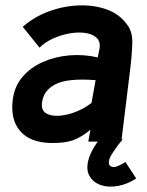

<svg xmlns="http://www.w3.org/2000/svg" viewBox="-20 -523 543 709"><path d="M167 5Q90 3 54 -39.5Q18 -82 27 -154Q33 -204 63 -239Q93 -274 138 -294Q183 -314 236 -318.5Q289 -323 341 -311L348 -346Q351 -371 335.5 -384.5Q320 -398 293.5 -401.5Q267 -405 236 -399.5Q205 -394 175.5 -380.5Q146 -367 126 -347L64 -424Q106 -461 160.5 -481Q215 -501 270.5 -503Q326 -505 373 -488.5Q420 -472 447 -435Q470 -409 468.5 -362.5Q467 -316 460 -261L428 0H306L314 -44Q279 -15 248 -4.5Q217 6 167 5ZM318 -143 333 -227Q230 -235 185 -212Q140 -189 135 -143Q132 -116 149.5 -105Q167 -94 196.5 -95.5Q226 -97 258.5 -109.5Q291 -122 318 -143ZM483 136Q451 157 416.5 163.5Q382 170 354 161Q326 152 312 129Q297 106 306 69.5Q315 33 351 -14L433 -9Q411 18 394 44.5Q377 71 384 87Q395 98 412 91.5Q429 85 443 75Z"/></svg>

Font: Kulim Park
Style: Bold Italic
Weight: 700
Italic angle: -8°
Designer: Noponies / Dale Sattler
Foundry: Noponies
Version: Version 1.000; ttfautohint (v1.8.3)